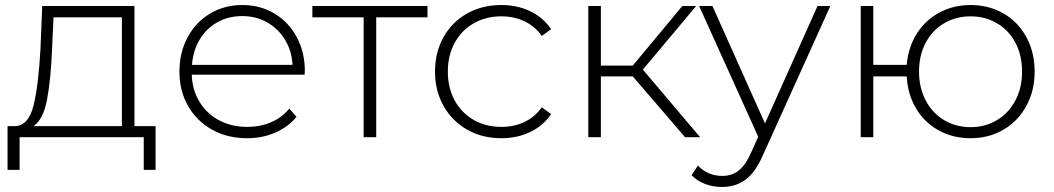

<svg xmlns="http://www.w3.org/2000/svg" viewBox="-20 -546 4193 764"><path d="M599 -44V130H552V0H58V130H10V-44H41Q94 -47 113.5 -126.5Q133 -206 141 -350L148 -522H515V-44ZM113 -44H465V-477H193L187 -347Q182 -228 167 -149Q152 -70 113 -44Z M1192 -249H743Q745 -188 774 -140.5Q803 -93 852.5 -67Q902 -41 964 -41Q1015 -41 1058.5 -59.5Q1102 -78 1131 -114L1160 -81Q1126 -40 1074.5 -18Q1023 4 963 4Q885 4 824 -30Q763 -64 728.5 -124Q694 -184 694 -261Q694 -337 726.5 -397.5Q759 -458 816 -492Q873 -526 944 -526Q1015 -526 1071.5 -492.5Q1128 -459 1160.5 -399Q1193 -339 1193 -263ZM744 -288H1144Q1141 -344 1114 -388Q1087 -432 1043 -457Q999 -482 944 -482Q889 -482 845 -457.5Q801 -433 774.5 -388.5Q748 -344 744 -288Z M1681 -477H1477V0H1427V-477H1223V-522H1681Z M1711 -261Q1711 -338 1745 -398.5Q1779 -459 1839 -492.5Q1899 -526 1975 -526Q2038 -526 2089.5 -501.5Q2141 -477 2173 -430L2136 -403Q2108 -442 2066.5 -461.5Q2025 -481 1975 -481Q1914 -481 1865.5 -453.5Q1817 -426 1789.5 -376Q1762 -326 1762 -261Q1762 -196 1789.5 -146Q1817 -96 1865.5 -68.5Q1914 -41 1975 -41Q2025 -41 2066.5 -60.5Q2108 -80 2136 -119L2173 -92Q2141 -45 2089.5 -20.5Q2038 4 1975 4Q1899 4 1839 -30Q1779 -64 1745 -124.5Q1711 -185 1711 -261Z M2498 -242H2371V0H2321V-522H2371V-285H2498L2695 -522H2750L2538 -269L2766 0H2706Z M3284 -522 3016 71Q2986 140 2946.5 169Q2907 198 2853 198Q2817 198 2785.5 186Q2754 174 2732 151L2757 113Q2797 154 2854 154Q2892 154 2919 133Q2946 112 2969 61L2997 -2L2762 -522H2815L3024 -55L3233 -522Z M4097 -261Q4097 -185 4064 -124.5Q4031 -64 3973 -30Q3915 4 3842 4Q3772 4 3715.5 -27Q3659 -58 3625.5 -114Q3592 -170 3588 -242H3455V0H3405V-522H3455V-288H3588Q3594 -358 3628 -412Q3662 -466 3718 -496Q3774 -526 3842 -526Q3915 -526 3973 -492.5Q4031 -459 4064 -398.5Q4097 -338 4097 -261ZM4047 -261Q4047 -326 4020.5 -376Q3994 -426 3947 -453.5Q3900 -481 3842 -481Q3784 -481 3737 -453.5Q3690 -426 3663.5 -376Q3637 -326 3637 -261Q3637 -197 3663.5 -146.5Q3690 -96 3737 -68Q3784 -40 3842 -40Q3900 -40 3947 -68Q3994 -96 4020.5 -146.5Q4047 -197 4047 -261Z"/></svg>

Font: Montserrat Atlas Light
Style: Regular
Weight: 300
Designer: Julieta Ulanovsky
Foundry: Julieta Ulanovsky
Version: Version 7.200